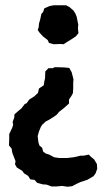

<svg xmlns="http://www.w3.org/2000/svg" viewBox="-20 -528 406 729"><path d="M211 -508H231L244 -501L259 -488L266 -477L271 -465L277 -435L276 -419L278 -402L268 -390L250 -378L240 -372L221 -360L209 -361L184 -360L166 -365L161 -376L144 -389L131 -403L123 -414L127 -425L128 -438L133 -456L137 -475L144 -483L148 -496L168 -505L184 -508ZM243 -270 252 -254 259 -227 258 -214V-195L257 -175L252 -165L242 -150V-135L223 -118L204 -103L196 -93L182 -83L164 -72L154 -67L140 -54L135 -46L128 -29L123 -11L126 13L130 25L140 33L144 48L154 55L167 59L185 69L205 72H234L260 69L286 63H298L317 59L326 68L338 78L348 95L349 113L343 130L335 141L311 155L286 163L271 170L254 179L236 181L216 178L193 180H176L157 173L142 172L121 166L111 155L95 153L87 140L71 130L65 121L44 108L37 96L39 84L34 71L27 53L24 36L14 24L15 2V-19L26 -42L30 -54L28 -65L34 -81L35 -94L51 -108L61 -116L74 -133L81 -136L91 -150L110 -162L124 -175L128 -192L146 -204L148 -217L151 -231L152 -257L164 -269H180L188 -273L224 -272Z"/></svg>

Font: Winky Rough Medium
Style: Regular
Weight: 500
Designer: Simon Atzbach
Foundry: typofactur
Version: Version 1.206; ttfautohint (v1.8.4.7-5d5b)